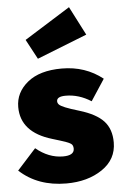

<svg xmlns="http://www.w3.org/2000/svg" viewBox="-64 -897 611 959"><g transform="rotate(-5 241.5 -418.0)"><path d="M230 20Q87 20 -5 -65L89 -169Q153 -116 225 -116Q280 -116 281 -149Q281 -163 275 -170.5Q269 -178 247 -186Q225 -194 178 -208Q23 -254 23 -381Q23 -454 84 -504Q145 -554 256 -554Q374 -554 461 -485L391 -378Q330 -417 264 -417Q219 -417 219 -393Q219 -384 226 -376.5Q233 -369 256 -359.5Q279 -350 326 -336Q409 -311 446 -271Q483 -231 483 -164Q483 -79 410 -29.5Q337 20 230 20ZM142 -613 89 -712 319 -856 393 -712Z"/></g></svg>

Font: Trujillo Black
Style: Regular
Weight: 900
Designer: Fira Sans original fonts by bBox Type GmbH, Carrois Corporate GbR, & Edenspiekermann AG / Changes by Cristiano Sobral
Foundry: Fira Sans original fonts by bBox Type GmbH, Carrois Corporate GbR, & Edenspiekermann AG / Changes by Cristiano Sobral
Version: Version 4.301;July 28, 2020;FontCreator 13.0.0.2655 64-bit